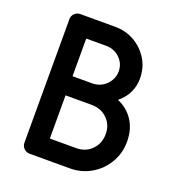

<svg xmlns="http://www.w3.org/2000/svg" viewBox="-129 -811 838 915"><g transform="rotate(20 290.0 -354.0)"><path d="M123 0Q106 0 94 -12Q82 -24 82 -41V-668Q82 -685 94 -696.5Q106 -708 123 -708H298Q354 -708 398 -682.5Q442 -657 468.5 -614Q495 -571 495 -516Q495 -478 479 -444.5Q463 -411 431 -385Q482 -364 511 -319Q540 -274 540 -213Q540 -154 511.5 -105.5Q483 -57 434.5 -28.5Q386 0 327 0ZM189 -101H322Q370 -101 401 -132.5Q432 -164 432 -212Q432 -259 400.5 -289.5Q369 -320 322 -320H189ZM189 -417H288Q316 -417 338.5 -430Q361 -443 374.5 -465.5Q388 -488 388 -513Q388 -553 359.5 -580.5Q331 -608 290 -608H189Z"/></g></svg>

Font: Miriam Libre SemiBold
Style: Regular
Weight: 600
Version: Version 2.000